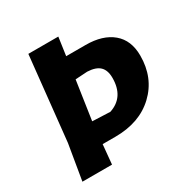

<svg xmlns="http://www.w3.org/2000/svg" viewBox="-150 -772 873 899"><g transform="rotate(-30 286.0 -322.5)"><path d="M375 -547Q467 -547 519.5 -503Q572 -459 572 -376Q572 -256 492 -180.5Q412 -105 281 -105H212L202 0H42L74 -191L122 -645H284L270 -547ZM319 -435 254 -431 223 -222 319 -218Q407 -247 407 -351Q407 -392 386 -412.5Q365 -433 319 -435Z"/></g></svg>

Font: Alegreya Sans ExtraBold
Style: Italic
Weight: 800
Italic angle: -7°
Designer: Juan Pablo del Peral
Foundry: Huerta Tipografica
Version: Version 2.007